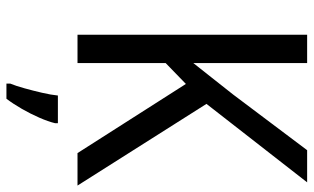

<svg xmlns="http://www.w3.org/2000/svg" viewBox="-209 -545 975 597"><g transform="rotate(90 278.5 -246.5)"><path d="M557 0H456L241 -337L176 -274V0H88V-714H176V-360Q197 -386 221.5 -417.5Q246 -449 274 -484L447 -714H547L303 -401ZM363 70Q358 91 346 118.5Q334 146 318.5 173Q303 200 287 221H240V209Q247 192 254.5 165Q262 138 268.5 110Q275 82 277 61H363Z"/></g></svg>

Font: Noto Sans Hebrew SemiCondensed
Style: Regular
Weight: 400
Width: 4
Designer: Monotype Design Team
Foundry: Monotype Imaging Inc.
Version: Version 2.003